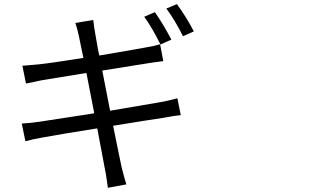

<svg xmlns="http://www.w3.org/2000/svg" viewBox="-20 -852 1540 934"><path d="M504.9 61.5Q503.9 52.7 501 35.2Q495.1 -9.8 490.2 -30.3Q476.6 -104.5 453.1 -227.5Q279.3 -200.2 189.5 -183.6Q134.8 -173.8 103.5 -165L85.9 -251Q125 -252.9 171.9 -259.8Q232.4 -268.6 438.5 -300.8L400.4 -497.1Q234.4 -470.7 184.6 -461.9Q155.3 -456.1 110.4 -446.3Q107.4 -445.3 106.4 -445.3L88.9 -532.2Q93.8 -532.2 102.5 -533.2Q145.5 -537.1 169.9 -539.1Q225.6 -544.9 385.7 -570.3Q383.8 -580.1 379.9 -597.7Q366.2 -664.1 364.3 -673.8Q357.4 -708 346.7 -740.2L433.6 -754.9Q437.5 -719.7 443.4 -687.5Q444.3 -678.7 457 -610.4Q460.9 -591.8 462.9 -582Q616.2 -607.4 688.5 -621.1Q730.5 -627.9 758.8 -636.7L774.4 -554.7Q763.7 -553.7 723.6 -547.9Q710.9 -545.9 704.1 -544.9L477.5 -508.8L515.6 -313.5Q533.2 -316.4 568.4 -322.3Q716.8 -347.7 756.8 -354.5Q806.6 -363.3 842.8 -374L859.4 -292Q828.1 -289.1 771.5 -278.3Q715.8 -270.5 530.3 -240.2Q539.1 -198.2 553.2 -127.4Q567.4 -56.6 570.3 -44.9Q570.3 -43 571.3 -40Q585.9 18.6 594.7 44.9ZM760.7 -635.7Q718.8 -719.7 681.6 -770.5L733.4 -793Q777.3 -729.5 813.5 -659.2ZM870.1 -675.8Q832 -752.9 789.1 -810.5L840.8 -832Q888.7 -765.6 922.9 -699.2Z"/></svg>

Font: Bpmf GenYo Gothic R
Style: R
Weight: 400
Foundry: But Ko
Version: Version 1.320